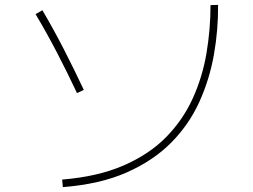

<svg xmlns="http://www.w3.org/2000/svg" viewBox="-20 -758 1040 788"><path d="M238 10 235 -21Q382 -33 487.5 -79Q593 -125 662 -195.5Q731 -266 771 -354Q811 -442 827.5 -540Q844 -638 844 -737L875 -738Q876 -636 858 -534Q840 -432 798 -339.5Q756 -247 683 -173Q610 -99 500.5 -50.5Q391 -2 238 10ZM324 -389 296 -376Q257 -459 215 -540Q173 -621 126 -700L154 -716Q201 -636 243 -554Q285 -472 324 -389Z"/></svg>

Font: Murecho Thin ExtraLight
Style: Regular
Weight: 250
Version: Version 1.010